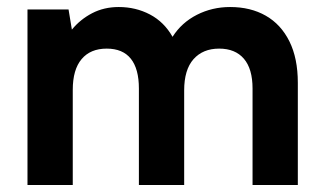

<svg xmlns="http://www.w3.org/2000/svg" viewBox="-20 -527 917 547"><path d="M58.3 0V-500H175.3L184.8 -442.6Q208.3 -471.5 242.3 -489.3Q276.3 -507 318.2 -507Q366.7 -507 407.1 -485.8Q447.6 -464.5 471.6 -422.1Q497.2 -462.5 540.9 -484.8Q584.6 -507 635.5 -507Q694 -507 737.3 -482.2Q780.5 -457.5 804.5 -409.2Q828.5 -361 828.5 -291V0H699.5V-275Q699.5 -330.7 674.9 -359.6Q650.2 -388.5 604.3 -388.5Q558 -388.5 531.3 -358.4Q504.7 -328.3 504.7 -269.5V0H375.7V-275Q375.7 -330.7 352.8 -359.6Q329.8 -388.5 284 -388.5Q237.6 -388.5 212.5 -358.6Q187.3 -328.8 187.3 -271V0Z"/></svg>

Font: Envelope Sans Variable
Style: Regular
Weight: 500
Designer: Andreas Rasmussen / Norman Anderson
Foundry: mail.de GmbH
Version: Version 1.150